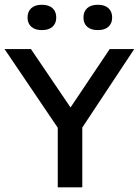

<svg xmlns="http://www.w3.org/2000/svg" viewBox="-36 -806 598 826"><path d="M212.5 0V-298.5L234.5 -224L-16.5 -595H97L283.5 -320H251.5L436 -595H541.5L296 -224L318 -297.5V0ZM385 -676.5Q355 -676.5 339 -691Q323 -705.5 323 -730.5Q323 -756 339 -770.8Q355 -785.5 385 -785.5Q414.5 -785.5 430.5 -770.8Q446.5 -756 446.5 -730.5Q446.5 -705.5 430.5 -691Q414.5 -676.5 385 -676.5ZM144 -676.5Q114.5 -676.5 98.5 -691Q82.5 -705.5 82.5 -730.5Q82.5 -756 98.5 -770.8Q114.5 -785.5 144 -785.5Q174 -785.5 190 -770.8Q206 -756 206 -730.5Q206 -705.5 190 -691Q174 -676.5 144 -676.5Z"/></svg>

Font: Encode Sans SC Condensed Thin Medium
Style: Regular
Weight: 500
Version: Version 3.002